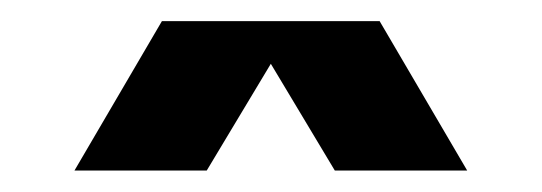

<svg xmlns="http://www.w3.org/2000/svg" viewBox="-20 -740 508 180"><path d="M49.8 -580.1 131.8 -720.2H335.9L418 -580.1H293.9L233.9 -680.2L173.8 -580.1Z"/></svg>

Font: Uncut Sans
Style: Bold
Weight: 700
Designer: Kasper Nordkvist
Foundry: UNCUT.wtf
Version: Version 1.304;Glyphs 3.2 (3246)